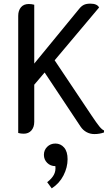

<svg xmlns="http://www.w3.org/2000/svg" viewBox="-20 -728 599 1054"><path d="M551 -12V-1Q527 8 498 8Q475 8 455.5 -2.5Q436 -13 423 -32L225 -330L168 -263V-59Q168 -30 152.5 -12Q137 6 110 6Q95 6 80 2V-641Q80 -670 95 -688Q110 -706 138 -706Q153 -706 168 -702V-379L415 -680Q427 -695 440.5 -701.5Q454 -708 476 -708Q513 -708 524 -687L280 -397L484 -92Q510 -53 525 -34.5Q540 -16 551 -12ZM239 272Q264 253 275.5 232Q287 211 284 184Q257 184 239 166Q221 148 221 122Q221 96 239 78Q257 60 284 60Q313 60 332 82Q351 104 351 146Q351 191 328.5 235Q306 279 264 306Z"/></svg>

Font: Thasadith
Style: Bold
Weight: 700
Designer: Cadson Demak Co.,Ltd.
Foundry: Cadson Demak Co.,Ltd.
Version: Version 1.000; ttfautohint (v1.6)